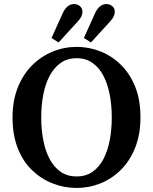

<svg xmlns="http://www.w3.org/2000/svg" viewBox="-20 -913 757 950"><path d="M359 17Q297 17 240 -5.5Q183 -28 138 -71.5Q93 -115 67.5 -180.5Q42 -246 42 -332Q42 -415 68 -480Q94 -545 138.5 -589.5Q183 -634 240 -657.5Q297 -681 359 -681Q421 -681 477.5 -658.5Q534 -636 578.5 -592Q623 -548 649 -483.5Q675 -419 675 -333Q675 -249 649.5 -184Q624 -119 579.5 -74Q535 -29 478 -6Q421 17 359 17ZM359 -40Q405 -40 438 -63Q471 -86 492 -126.5Q513 -167 523 -219.5Q533 -272 533 -332Q533 -391 523 -444Q513 -497 492 -537.5Q471 -578 438 -601.5Q405 -625 359 -625Q313 -625 280 -601.5Q247 -578 225.5 -537.5Q204 -497 194 -444Q184 -391 184 -332Q184 -273 194 -220Q204 -167 225.5 -126.5Q247 -86 280 -63Q313 -40 359 -40ZM235 -725 290 -847Q301 -871 315.5 -882Q330 -893 346 -893Q363 -893 375.5 -882.5Q388 -872 388 -855Q388 -843 382.5 -831.5Q377 -820 365 -807L270 -703ZM395 -725 450 -847Q461 -871 475.5 -882Q490 -893 506 -893Q523 -893 535.5 -882.5Q548 -872 548 -855Q548 -843 542.5 -831.5Q537 -820 525 -807L430 -703Z"/></svg>

Font: Source Serif 4 18pt SemiBold
Style: Regular
Weight: 600
Designer: Frank Grießhammer
Foundry: Adobe Systems Incorporated
Version: Version 4.004;hotconv 1.0.116;makeotfexe 2.5.65601